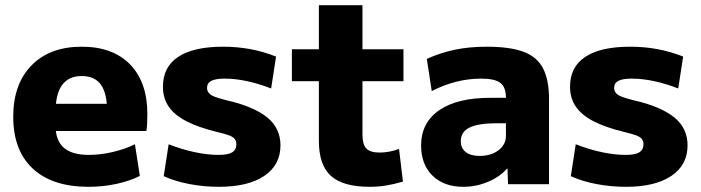

<svg xmlns="http://www.w3.org/2000/svg" viewBox="-20 -710 2701 740"><path d="M321 10Q182 10 106.5 -60Q31 -130 31 -260Q31 -386 101.5 -458Q172 -530 295 -530Q415 -530 481.5 -461.5Q548 -393 548 -270Q548 -253 547 -233Q546 -213 544 -205H124V-310H414L393 -278Q393 -350 369 -383.5Q345 -417 295 -417Q245 -417 219.5 -382.5Q194 -348 194 -277V-227Q194 -169 225.5 -141Q257 -113 323 -113Q368 -113 416 -124.5Q464 -136 500 -154L519 -32Q482 -13 430 -1.5Q378 10 321 10Z M824 10Q766 10 710.5 -0.5Q655 -11 611 -31L630 -154Q681 -134 730.5 -123.5Q780 -113 822 -113Q859 -113 875 -123Q891 -133 891 -154Q891 -166 885 -174Q879 -182 863.5 -188Q848 -194 818 -201Q744 -219 698 -243Q652 -267 630 -299.5Q608 -332 608 -376Q608 -452 667 -491Q726 -530 840 -530Q893 -530 943 -521Q993 -512 1044 -492L1025 -369Q976 -388 931 -397.5Q886 -407 846 -407Q811 -407 794.5 -398.5Q778 -390 778 -371Q778 -360 785 -351.5Q792 -343 808 -337Q824 -331 851 -324Q905 -312 945 -295Q985 -278 1010.5 -257Q1036 -236 1048.5 -209Q1061 -182 1061 -150Q1061 -74 998.5 -32Q936 10 824 10Z M1405 10Q1302 10 1255.5 -32Q1209 -74 1209 -167V-397H1105V-520H1209V-690H1377V-520H1535V-397H1377V-192Q1377 -153 1392 -137.5Q1407 -122 1443 -122Q1461 -122 1480.5 -125.5Q1500 -129 1518 -136L1533 -10Q1498 0 1468.5 5Q1439 10 1405 10Z M1766 10Q1691 10 1647 -33Q1603 -76 1603 -149Q1603 -237 1672.5 -285Q1742 -333 1869 -333H1930Q1930 -374 1908.5 -390.5Q1887 -407 1834 -407Q1786 -407 1738.5 -395Q1691 -383 1644 -359L1625 -483Q1678 -507 1733.5 -518.5Q1789 -530 1857 -530Q1945 -530 1997.5 -510.5Q2050 -491 2073 -446.5Q2096 -402 2096 -329V0H1938L1936 -60H1934Q1906 -28 1860.5 -9Q1815 10 1766 10ZM1829 -109Q1858 -109 1881 -119Q1904 -129 1917 -146.5Q1930 -164 1930 -186V-235H1894Q1824 -235 1790 -218.5Q1756 -202 1756 -166Q1756 -139 1775 -124Q1794 -109 1829 -109Z M2393 10Q2335 10 2279.5 -0.5Q2224 -11 2180 -31L2199 -154Q2250 -134 2299.5 -123.5Q2349 -113 2391 -113Q2428 -113 2444 -123Q2460 -133 2460 -154Q2460 -166 2454 -174Q2448 -182 2432.5 -188Q2417 -194 2387 -201Q2313 -219 2267 -243Q2221 -267 2199 -299.5Q2177 -332 2177 -376Q2177 -452 2236 -491Q2295 -530 2409 -530Q2462 -530 2512 -521Q2562 -512 2613 -492L2594 -369Q2545 -388 2500 -397.5Q2455 -407 2415 -407Q2380 -407 2363.5 -398.5Q2347 -390 2347 -371Q2347 -360 2354 -351.5Q2361 -343 2377 -337Q2393 -331 2420 -324Q2474 -312 2514 -295Q2554 -278 2579.5 -257Q2605 -236 2617.5 -209Q2630 -182 2630 -150Q2630 -74 2567.5 -32Q2505 10 2393 10Z"/></svg>

Font: M PLUS 2 Thin ExtraBold
Style: Regular
Weight: 800
Version: Version 1.001